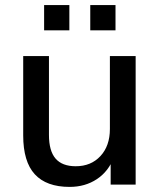

<svg xmlns="http://www.w3.org/2000/svg" viewBox="-20 -724 626 753"><path d="M253 9Q162 9 116.5 -40.5Q71 -90 71 -193V-504H172V-195Q172 -132 198 -102Q224 -72 277 -72Q337 -72 374 -112Q411 -152 411 -218V-504H512V0H414V-108H427Q406 -52 360 -21.5Q314 9 253 9ZM334 -605V-704H433V-605ZM153 -605V-704H252V-605Z"/></svg>

Font: Mulish ExtraLight SemiBold
Style: Regular
Weight: 600
Version: Version 3.603